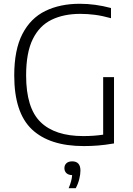

<svg xmlns="http://www.w3.org/2000/svg" viewBox="-20 -769 703 1018"><path d="M424 5.5Q243 5.5 149.2 -83Q55.5 -171.5 55.5 -369Q55.5 -505 98.8 -588.8Q142 -672.5 220.2 -710.8Q298.5 -749 403 -749Q484.5 -749 568.5 -726.5V-672.5Q522 -685.5 482.8 -690.5Q443.5 -695.5 405.5 -695.5Q318 -695.5 253.5 -664.2Q189 -633 153.8 -561.5Q118.5 -490 118.5 -369Q118.5 -196.5 194.8 -122Q271 -47.5 421.5 -47.5Q479 -47.5 527 -55V-360H584.5V-8.5Q537.5 -0.5 500.2 2.5Q463 5.5 424 5.5ZM344 229Q353 207.5 357.2 191Q361.5 174.5 362.5 159.5Q343 159 332.2 149Q321.5 139 321.5 122.5Q321.5 106.5 332.2 96.5Q343 86.5 362.5 86.5Q406.5 86.5 406.5 135.5Q406.5 155.5 400.2 180.8Q394 206 381.5 229Z"/></svg>

Font: Encode Sans Lt
Style: Regular
Weight: 300
Designer: Multiple Designers
Foundry: Impallari Type
Version: Version 3.002; ttfautohint (v1.8.3) -l 8 -r 50 -G 200 -x 14 